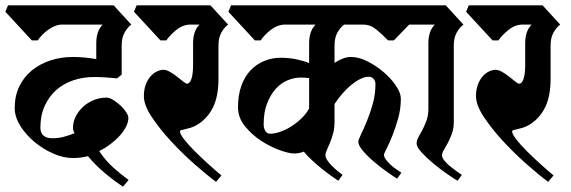

<svg xmlns="http://www.w3.org/2000/svg" viewBox="-33 -659 2134 718"><path d="M240 -446Q281 -446 327 -438V-497Q327 -543 351 -567H198Q185 -567 172 -561.5Q159 -556 147 -547.5Q135 -539 125 -528.5Q115 -518 108 -508H86L-13 -615L-3 -639H392L458 -567Q443 -556 432.5 -536.5Q422 -517 422 -490V-380L405 -366Q386 -368 362.5 -369.5Q339 -371 319 -371Q277 -371 240.5 -358.5Q204 -346 177 -322Q150 -298 134 -262.5Q118 -227 118 -181Q118 -163 129 -152.5Q140 -142 163 -142Q186 -142 206 -147.5Q226 -153 246 -161Q240 -170 240 -182Q240 -203 250 -223Q260 -243 277 -259Q294 -275 317 -284.5Q340 -294 366 -294Q376 -294 390 -285.5Q404 -277 417 -265Q430 -253 438.5 -240Q447 -227 447 -218Q447 -203 439 -186.5Q431 -170 416.5 -153.5Q402 -137 382 -121.5Q362 -106 338 -94Q361 -59 390.5 -32.5Q420 -6 448 14L427 39Q413 30 395.5 17Q378 4 360 -11Q342 -26 325.5 -42.5Q309 -59 296 -75Q279 -71 266.5 -69.5Q254 -68 240 -68Q204 -68 165.5 -85Q127 -102 95 -129Q63 -156 42.5 -189Q22 -222 22 -255Q22 -300 39 -335.5Q56 -371 86 -395.5Q116 -420 155.5 -433Q195 -446 240 -446Z M820 -567Q805 -556 794.5 -536.5Q784 -517 784 -490V-365Q784 -298 763 -256.5Q742 -215 704 -192Q692 -185 680.5 -181.5Q669 -178 660 -176Q651 -174 645.5 -172.5Q640 -171 640 -168Q640 -158 655.5 -138Q671 -118 694.5 -94.5Q718 -71 745 -46.5Q772 -22 795 -3L775 21Q741 -4 694.5 -45Q648 -86 606 -131.5Q564 -177 534.5 -221.5Q505 -266 505 -299Q505 -324 512 -342.5Q519 -361 530 -373.5Q541 -386 554 -392Q567 -398 578 -398Q589 -398 603 -390Q617 -382 629.5 -372Q642 -362 652 -354Q662 -346 666 -346Q677 -346 683 -364.5Q689 -383 689 -414V-497Q689 -543 713 -567H673Q648 -565 625 -546Q602 -527 589 -508H567L468 -615L478 -639H754Z M1403 -80Q1403 -72 1410 -62.5Q1417 -53 1426.5 -44Q1436 -35 1447.5 -27Q1459 -19 1468 -13L1452 9Q1440 2 1416 -15Q1392 -32 1367.5 -52.5Q1343 -73 1325 -94Q1307 -115 1307 -129Q1307 -136 1317 -156.5Q1327 -177 1339 -206Q1351 -235 1361 -270.5Q1371 -306 1371 -345Q1371 -356 1364 -364Q1357 -372 1346 -372Q1331 -372 1314 -363.5Q1297 -355 1280 -341Q1263 -327 1247 -308.5Q1231 -290 1218 -270V-203Q1218 -179 1212.5 -159.5Q1207 -140 1201 -125Q1195 -110 1189.5 -98.5Q1184 -87 1184 -78Q1184 -70 1191 -59.5Q1198 -49 1208 -39Q1218 -29 1229 -20Q1240 -11 1248 -5L1232 17Q1223 11 1206 -1Q1189 -13 1170.5 -28Q1152 -43 1133.5 -60Q1115 -77 1103 -92Q1086 -85 1066 -85Q1048 -85 1013 -97.5Q978 -110 943.5 -132.5Q909 -155 883 -187Q857 -219 857 -258Q857 -303 869.5 -338Q882 -373 904 -396Q926 -419 955 -431Q984 -443 1016 -443Q1049 -443 1076.5 -437Q1104 -431 1123 -423V-497Q1123 -543 1147 -567H1028Q1002 -565 978.5 -546.5Q955 -528 942 -508H920L821 -615L831 -639H1431L1497 -567L1440 -508H1418Q1397 -530 1374.5 -548.5Q1352 -567 1325 -567H1254Q1239 -556 1228.5 -536.5Q1218 -517 1218 -490V-424Q1233 -434 1249 -440Q1265 -446 1279 -446Q1309 -446 1341.5 -429.5Q1374 -413 1402 -389Q1430 -365 1448 -338Q1466 -311 1466 -290Q1466 -252 1456 -216.5Q1446 -181 1434.5 -152Q1423 -123 1413 -104Q1403 -85 1403 -80ZM978 -159Q994 -159 1014.5 -166Q1035 -173 1055 -185.5Q1075 -198 1093 -215Q1111 -232 1123 -253V-367Q1114 -368 1106.5 -368.5Q1099 -369 1092 -369Q1067 -369 1042 -358.5Q1017 -348 997.5 -326Q978 -304 965.5 -271.5Q953 -239 953 -194Q953 -180 959 -169.5Q965 -159 978 -159Z M1664 -203Q1664 -179 1657 -159.5Q1650 -140 1642 -125Q1634 -110 1627 -98.5Q1620 -87 1620 -78Q1620 -70 1628 -59.5Q1636 -49 1648 -39Q1660 -29 1672.5 -20Q1685 -11 1694 -5L1678 17Q1666 10 1640.5 -7.5Q1615 -25 1589.5 -46Q1564 -67 1544.5 -88Q1525 -109 1525 -123Q1525 -134 1532 -146.5Q1539 -159 1547 -174Q1555 -189 1562 -208.5Q1569 -228 1569 -252V-497Q1569 -543 1593 -567H1395L1373 -639H1634L1700 -567Q1685 -556 1674.5 -536.5Q1664 -517 1664 -490V-203Z M2062 -567Q2047 -556 2036.5 -536.5Q2026 -517 2026 -490V-365Q2026 -298 2005 -256.5Q1984 -215 1946 -192Q1934 -185 1922.5 -181.5Q1911 -178 1902 -176Q1893 -174 1887.5 -172.5Q1882 -171 1882 -168Q1882 -158 1897.5 -138Q1913 -118 1936.5 -94.5Q1960 -71 1987 -46.5Q2014 -22 2037 -3L2017 21Q1983 -4 1936.5 -45Q1890 -86 1848 -131.5Q1806 -177 1776.5 -221.5Q1747 -266 1747 -299Q1747 -324 1754 -342.5Q1761 -361 1772 -373.5Q1783 -386 1796 -392Q1809 -398 1820 -398Q1831 -398 1845 -390Q1859 -382 1871.5 -372Q1884 -362 1894 -354Q1904 -346 1908 -346Q1919 -346 1925 -364.5Q1931 -383 1931 -414V-497Q1931 -543 1955 -567H1915Q1890 -565 1867 -546Q1844 -527 1831 -508H1809L1710 -615L1720 -639H1996Z"/></svg>

Font: Jaini Purva
Style: Regular
Weight: 400
Designer: Girish Dalvi, Maithili Shingre
Foundry: Ek Type
Version: Version 1.001;PS 1.000;hotconv 16.6.51;makeotf.lib2.5.65220